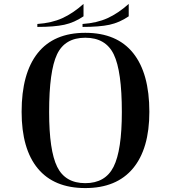

<svg xmlns="http://www.w3.org/2000/svg" viewBox="-20 -937 870 977"><path d="M414 -770Q254 -770 172 -667Q90 -564 90 -368Q90 -179 172.5 -79.5Q255 20 414 20Q573 20 656.5 -80Q740 -180 740 -368Q740 -564 657.5 -667Q575 -770 414 -770ZM600 -367Q600 -172 558 -88.5Q516 -5 414 -5Q312 -5 271 -88Q230 -171 230 -367Q230 -575 270 -660Q310 -745 414 -745Q518 -745 559 -660Q600 -575 600 -367ZM405 -917Q351 -869 297 -844.5Q243 -820 170 -815V-800Q256 -800 307 -811Q358 -822 405 -854ZM635 -917Q581 -869 527 -844.5Q473 -820 400 -815V-800Q486 -800 537 -811Q588 -822 635 -854Z"/></svg>

Font: Solide Mirage
Style: Etroit
Weight: 400
Designer: Jérémy Landes
Foundry: Velvetyne Type Foundry
Version: Version 1.1